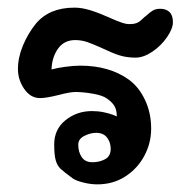

<svg xmlns="http://www.w3.org/2000/svg" viewBox="-20 -478 503 503"><path d="M235 5Q217 5 197.5 0Q178 -5 170 -11Q147 -28 138.5 -36Q130 -44 126 -58Q122 -72 122 -100Q122 -139 151.5 -163Q181 -187 221 -187Q237 -187 251.5 -184Q266 -181 275 -177.5Q284 -174 286 -173Q286 -191 279 -201.5Q272 -212 260 -220Q249 -228 223.5 -232.5Q198 -237 178 -237Q163 -237 133 -229Q101 -221 85 -221Q60 -221 43.5 -245Q27 -269 27 -297Q27 -327 40 -358.5Q53 -390 74 -416Q109 -458 175 -458Q194 -458 215.5 -451.5Q237 -445 264 -433Q286 -423 299.5 -418.5Q313 -414 323 -415Q339 -415 349.5 -425Q360 -435 362 -436Q373 -446 380.5 -450.5Q388 -455 400 -455Q415 -455 424 -446.5Q433 -438 433 -420Q433 -403 417.5 -380.5Q402 -358 379 -342.5Q356 -327 335 -327Q312 -327 293 -333Q274 -339 247 -352Q225 -362 209.5 -367.5Q194 -373 177 -373Q148 -373 132 -350.5Q116 -328 115 -296Q129 -300 151 -303Q173 -306 190 -306Q267 -306 318 -269Q344 -250 360 -216Q376 -182 376 -141Q376 -103 358 -69.5Q340 -36 308 -15.5Q276 5 235 5ZM270 -88Q270 -105 260.5 -117.5Q251 -130 232 -130Q217 -130 201 -122Q185 -114 185 -99Q185 -80 194 -66.5Q203 -53 222 -53Q241 -53 255.5 -61Q270 -69 270 -88Z"/></svg>

Font: Itim
Style: Regular
Weight: 400
Designer: Suppakit Chalermlarp
Version: Version 1.002g